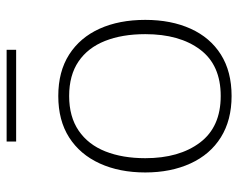

<svg xmlns="http://www.w3.org/2000/svg" viewBox="-88 -608 702 565"><g transform="rotate(-90 262.5 -325.0)"><path d="M263 -504Q335 -504 385 -472Q435 -440 461 -382.5Q487 -325 487 -248Q487 -172 461 -114.5Q435 -57 385 -25.5Q335 6 263 6Q192 6 141.5 -25.5Q91 -57 64.5 -115Q38 -173 38 -248Q38 -324 64.5 -382Q91 -440 141 -472Q191 -504 263 -504ZM263 -26Q354 -26 399.5 -86.5Q445 -147 445 -248Q445 -316 425 -366.5Q405 -417 364.5 -444.5Q324 -472 263 -472Q202 -472 161 -444Q120 -416 100 -365.5Q80 -315 80 -248Q80 -148 126 -87Q172 -26 263 -26ZM129 -628V-656H399V-628Z"/></g></svg>

Font: Aleo ExtraLight
Style: Regular
Weight: 250
Designer: Alessio Laiso
Foundry: Alessio Laiso
Version: Version 2.001;gftools[0.9.29]